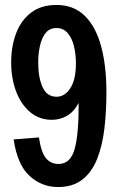

<svg xmlns="http://www.w3.org/2000/svg" viewBox="-20 -742 481 774"><path d="M214 12Q148 12 99 -33Q50 -78 35 -180L137 -188Q146 -127 165.5 -104Q185 -81 216 -81Q265 -81 281.5 -143.5Q298 -206 297 -327Q277 -290 249 -274.5Q221 -259 189 -259Q138 -259 101 -290.5Q64 -322 44.5 -374.5Q25 -427 25 -490Q25 -554 44.5 -606.5Q64 -659 104.5 -690.5Q145 -722 208 -722Q277 -722 321.5 -678.5Q366 -635 387.5 -556Q409 -477 409 -370Q409 -294 401 -225Q393 -156 372 -102.5Q351 -49 312.5 -18.5Q274 12 214 12ZM208 -352Q241 -352 263.5 -386.5Q286 -421 286 -486Q286 -524 278 -556.5Q270 -589 252.5 -609Q235 -629 208 -629Q180 -629 164 -609Q148 -589 141 -557Q134 -525 134 -490Q134 -430 151.5 -391Q169 -352 208 -352Z"/></svg>

Font: Special Gothic Condensed Medium
Style: Regular
Weight: 500
Width: 3
Designer: Alistair McCready
Foundry: Monolith
Version: Version 1.000; ttfautohint (v1.8.4.7-5d5b)